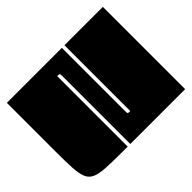

<svg xmlns="http://www.w3.org/2000/svg" viewBox="-185 -845 990 990"><g transform="rotate(45 310.0 -350.0)"><path d="M10 -401H471Q486 -401 488 -403.5Q490 -406 490 -420H10V-700H610V-300H116Q101 -300 98.5 -297.5Q96 -295 96 -281H610V-245Q610 -172 607.5 -125.5Q605 -79 594 -53Q583 -27 557 -16Q531 -5 485 -2.5Q439 0 365 0H10Z"/></g></svg>

Font: Badeen Display
Style: Regular
Weight: 400
Version: Version 1.000; ttfautohint (v1.8.4.7-5d5b)